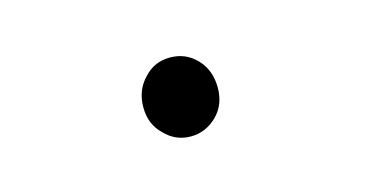

<svg xmlns="http://www.w3.org/2000/svg" viewBox="-33 -529 627 329"><g transform="rotate(-15 280.5 -364.0)"><path d="M230 -314Q210 -333 210 -363Q210 -394 230 -414Q248 -434 276 -434Q304 -434 323 -414Q342 -394 342 -363Q342 -333 323 -314Q303 -294 276 -294Q249 -294 230 -314Z"/></g></svg>

Font: 思源黑体R
Style: Regular
Weight: 400
Designer: Ryoko NISHIZUKA  (kana & ideographs); Paul D. Hunt (Latin, Greek & Cyrillic); Wenlong ZHANG  (bopomofo); Sandoll Communi
Foundry: Adobe Systems Incorporated
Version: Version 1.00 June 24, 2014, initial release